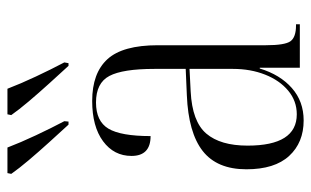

<svg xmlns="http://www.w3.org/2000/svg" viewBox="-176 -630 816 503"><g transform="rotate(-90 231.5 -378.0)"><path d="M168 10Q110 10 75 -28Q40 -66 40 -140Q40 -217 88 -254.5Q136 -292 234 -296L303 -299V-381Q303 -464 284.5 -499Q266 -534 215 -534Q166 -534 146.5 -501.5Q127 -469 127 -391Q75 -391 75 -441Q75 -487 113.5 -515.5Q152 -544 219 -544Q292 -544 328.5 -504Q365 -464 365 -372V-89Q365 -39 375.5 -24.5Q386 -10 417 -10H420V0H306V-105H304Q288 -52 253 -21Q218 10 168 10ZM184 -8Q219 -8 246 -30.5Q273 -53 288 -91Q303 -129 303 -175V-289L244 -286Q165 -282 133.5 -245Q102 -208 102 -137Q102 -8 184 -8ZM157 -606Q135 -630 110.5 -657Q86 -684 64 -710Q42 -736 28 -756L30 -766H97Q110 -732 129 -691.5Q148 -651 166 -617L165 -606ZM311 -606Q289 -630 264.5 -657Q240 -684 218 -710Q196 -736 182 -756L184 -766H251Q264 -732 283 -691.5Q302 -651 320 -617L318 -606Z"/></g></svg>

Font: Noto Serif Display Condensed Light
Style: Regular
Weight: 300
Width: 3
Designer: Monotype Design Team
Foundry: Monotype Imaging Inc.
Version: Version 2.009